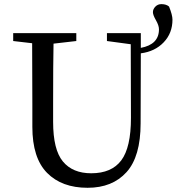

<svg xmlns="http://www.w3.org/2000/svg" viewBox="-20 -894 855 930"><path d="M662.1 -733.4V-662.1Q750 -678.7 750 -752Q750 -770.5 735.4 -795.9Q720.7 -821.3 720.7 -835Q720.7 -849.6 732.4 -861.8Q744.1 -874 761.7 -874Q785.2 -874 798.8 -862.3Q815.4 -821.3 815.4 -798.8Q815.4 -733.4 772.9 -689Q730.5 -644.5 662.1 -635.7L661.1 -296.9Q661.1 -135.7 592.8 -60.1Q524.4 15.6 404.3 15.6Q279.3 15.6 208 -56.6Q136.7 -128.9 136.7 -279.3V-393.6Q136.7 -588.9 135.7 -684.6L43.9 -695.3V-733.4H349.6V-695.3L239.3 -682.6Q237.3 -587.9 237.3 -393.6V-303.7Q237.3 -168.9 284.7 -111.8Q332 -54.7 421.9 -54.7Q520.5 -54.7 567.4 -117.2Q614.3 -179.7 614.3 -323.2L613.3 -679.7L498 -695.3V-733.4Z"/></svg>

Font: GenYoMin TW TTF Medium
Style: Regular
Weight: 500
Version: Version 1.300